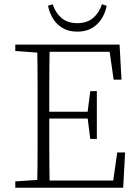

<svg xmlns="http://www.w3.org/2000/svg" viewBox="-20 -884 653 904"><path d="M52 0V-30L174 -38H183V0ZM155 0Q156 -51 156.5 -102Q157 -153 157 -205Q157 -257 157 -309V-365Q157 -417 157 -468.5Q157 -520 156.5 -571.5Q156 -623 155 -674H214Q213 -623 212.5 -571.5Q212 -520 212 -466Q212 -412 212 -355V-329Q212 -267 212 -211.5Q212 -156 212.5 -103.5Q213 -51 214 0ZM184 0V-34H534L510 -12L532 -166H569L560 0ZM184 -326V-358H412V-326ZM405 -230 392 -333V-353L405 -455H436V-230ZM52 -644V-674H183V-635H174ZM515 -509 493 -663 519 -640H184V-674H543L552 -509ZM206 -857 228 -864Q241 -824 269.5 -799.5Q298 -775 344 -775Q390 -775 418.5 -799.5Q447 -824 460 -864L482 -857Q477 -827 460.5 -799Q444 -771 415 -753Q386 -735 344 -735Q302 -735 273 -753Q244 -771 228 -799Q212 -827 206 -857Z"/></svg>

Font: Source Serif 4 18pt Light
Style: Regular
Weight: 300
Designer: Frank Grießhammer
Foundry: Adobe Systems Incorporated
Version: Version 4.004;hotconv 1.0.116;makeotfexe 2.5.65601